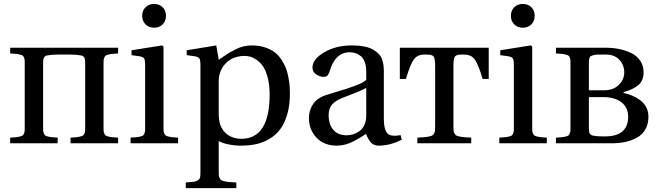

<svg xmlns="http://www.w3.org/2000/svg" viewBox="-20 -735 3396 985"><path d="M32.2 0V-28.8Q52.7 -30.3 63 -31.2Q73.2 -32.2 83.3 -34.9Q93.3 -37.6 96.7 -40.3Q100.1 -43 103.3 -50.5Q106.4 -58.1 106.7 -65.2Q106.9 -72.3 106.9 -86.9V-402.8Q106.9 -417.5 106.7 -424.6Q106.4 -431.6 103.3 -439.2Q100.1 -446.8 96.7 -449.5Q93.3 -452.1 83.3 -454.8Q73.2 -457.5 63 -458.5Q52.7 -459.5 32.2 -460.9V-490.2H585.9V-460.9Q565.4 -459.5 555.2 -458.5Q544.9 -457.5 534.9 -454.8Q524.9 -452.1 521.5 -449.5Q518.1 -446.8 514.9 -439.2Q511.7 -431.6 511.5 -424.6Q511.2 -417.5 511.2 -402.8V-86.9Q511.2 -72.3 511.5 -65.2Q511.7 -58.1 514.9 -50.5Q518.1 -43 521.5 -40.3Q524.9 -37.6 534.9 -34.9Q544.9 -32.2 555.2 -31.2Q565.4 -30.3 585.9 -28.8V0H341.8V-28.8Q362.3 -30.3 372.6 -31.2Q382.8 -32.2 392.8 -34.9Q402.8 -37.6 406.5 -40.3Q410.2 -43 413.3 -50.3Q416.5 -57.6 416.7 -64.9Q417 -72.3 417 -86.9V-399.9Q417 -411.6 417 -416.7Q417 -421.9 415.5 -429.4Q414.1 -437 413.1 -439.2Q412.1 -441.4 407.5 -445.3Q402.8 -449.2 398.9 -450Q395 -450.7 385.3 -452.1Q375.5 -453.6 366.9 -454.1Q358.4 -454.6 341.8 -455.1H275.9Q259.3 -454.6 250.7 -454.1Q242.2 -453.6 232.7 -452.1Q223.1 -450.7 219.2 -450Q215.3 -449.2 210.7 -445.3Q206.1 -441.4 204.8 -439.2Q203.6 -437 202.4 -429.4Q201.2 -421.9 201.2 -417Q201.2 -412.1 201.2 -399.9V-86.9Q201.2 -72.3 201.4 -65.2Q201.7 -58.1 204.8 -50.5Q208 -43 211.4 -40.3Q214.8 -37.6 224.9 -34.9Q234.9 -32.2 245.1 -31.2Q255.4 -30.3 275.9 -28.8V0Z M726.6 -609.9Q709.5 -627 709.5 -653.8Q709.5 -680.7 726.6 -697.8Q743.7 -714.8 770.5 -714.8Q797.4 -714.8 814.5 -697.8Q831.5 -680.7 831.5 -653.8Q831.5 -627 814.5 -609.9Q797.4 -592.8 770.5 -592.8Q743.7 -592.8 726.6 -609.9ZM649.9 0V-28.8Q670.4 -30.3 680.7 -31.2Q690.9 -32.2 700.9 -34.9Q710.9 -37.6 714.4 -40.3Q717.8 -43 720.9 -50.5Q724.1 -58.1 724.4 -65.2Q724.6 -72.3 724.6 -86.9V-401.9Q724.6 -428.2 718.8 -436Q712.9 -443.8 692.9 -446.8L654.8 -452.1V-477.1L811.5 -502L818.8 -496.1V-86.9Q818.8 -72.8 819.1 -65.2Q819.3 -57.6 822.5 -50.5Q825.7 -43.5 829.3 -40.5Q833 -37.6 843 -34.9Q853 -32.2 863.3 -31.2Q873.5 -30.3 893.6 -28.8V0Z M933.1 201.2Q962.4 199.2 974.9 197.5Q987.3 195.8 996.3 189.2Q1005.4 182.6 1006.8 173.3Q1008.3 164.1 1008.3 143.1V-401.9Q1008.3 -428.2 1002.2 -436Q996.1 -443.8 976.1 -446.8L938 -452.1V-477.1L1089.4 -502L1102.1 -428.2Q1107.4 -431.6 1126.7 -445.1Q1146 -458.5 1158.4 -465.6Q1170.9 -472.7 1190.7 -482.7Q1210.4 -492.7 1230.7 -497.3Q1251 -502 1272 -502Q1309.6 -502 1340.1 -491.7Q1370.6 -481.4 1390.4 -465.8Q1410.2 -450.2 1425 -427.2Q1439.9 -404.3 1447.8 -382.8Q1455.6 -361.3 1460.2 -335.4Q1464.8 -309.6 1466.1 -292Q1467.3 -274.4 1467.3 -255.9Q1467.3 -195.8 1453.9 -149.2Q1440.4 -102.5 1418 -72.5Q1395.5 -42.5 1362.8 -22.9Q1330.1 -3.4 1294.4 4.4Q1258.8 12.2 1216.3 12.2Q1183.1 12.2 1150.9 5.4Q1118.7 -1.5 1102.1 -11.2V143.1Q1102.1 157.2 1102.5 164.8Q1103 172.4 1107.2 179.4Q1111.3 186.5 1115.5 189.5Q1119.6 192.4 1131.8 195.1Q1144 197.8 1156.2 198.7Q1168.5 199.7 1192.4 201.2V230H933.1ZM1102.1 -157.2Q1102.1 -118.7 1109.4 -96.2Q1121.6 -61.5 1150.1 -42.2Q1178.7 -22.9 1217.3 -22.9Q1363.3 -22.9 1363.3 -250Q1363.3 -298.8 1353.5 -336.2Q1343.8 -373.5 1329.6 -394.3Q1315.4 -415 1296.9 -427.7Q1278.3 -440.4 1263.4 -444.3Q1248.5 -448.2 1234.4 -448.2Q1194.3 -448.2 1163.3 -430.2Q1132.3 -412.1 1115.2 -377.9Q1102.1 -350.6 1102.1 -320.8Z M1564.9 -129.9Q1564.9 -169.9 1586.7 -201.9Q1608.4 -233.9 1658.2 -249Q1671.9 -253.4 1705.8 -263.7Q1739.7 -273.9 1757.3 -279.5Q1774.9 -285.2 1799.1 -293.9Q1823.2 -302.7 1837.4 -310.3Q1851.6 -317.9 1858.9 -325.2V-367.2Q1858.9 -396 1851.3 -416.5Q1843.8 -437 1830.8 -447.3Q1817.9 -457.5 1804 -462.2Q1790 -466.8 1773.9 -466.8Q1699.7 -466.8 1670.9 -369.1Q1666.5 -354.5 1660.2 -347.7Q1653.8 -340.8 1639.2 -340.8Q1621.1 -340.8 1602.1 -353.5Q1583 -366.2 1583 -388.2Q1583 -431.2 1643.1 -466.6Q1703.1 -502 1785.2 -502Q1821.8 -502 1849.6 -496.3Q1877.4 -490.7 1894.8 -480.2Q1912.1 -469.7 1923.6 -457.8Q1935.1 -445.8 1940.4 -429.2Q1945.8 -412.6 1947.5 -399.4Q1949.2 -386.2 1949.2 -369.1V-127Q1949.2 -48.3 1983.9 -41Q2004.4 -35.6 2035.2 -42L2041 -18.1Q1980.5 12.2 1923.3 12.2Q1898.4 12.2 1884 -2.7Q1869.6 -17.6 1857.9 -47.9Q1838.9 -35.6 1827.9 -29.1Q1816.9 -22.5 1794.7 -10.7Q1772.5 1 1751 6.6Q1729.5 12.2 1709 12.2Q1641.6 12.2 1603.3 -29.1Q1564.9 -70.3 1564.9 -129.9ZM1666 -144Q1666 -97.7 1689.7 -69.3Q1713.4 -41 1758.3 -41Q1774.9 -41 1791 -45.9Q1807.1 -50.8 1823 -61.5Q1838.9 -72.3 1848.9 -93.3Q1858.9 -114.3 1858.9 -143.1V-284.2Q1840.3 -272 1744.1 -235.8Q1701.7 -219.7 1683.8 -199.2Q1666 -178.7 1666 -144Z M2031.2 -330.1V-490.2H2487.3V-330.1H2456.1Q2433.1 -406.7 2415 -430.9Q2397 -455.1 2360.4 -455.1H2354.5Q2341.3 -455.1 2335 -454.3Q2328.6 -453.6 2321.8 -450.9Q2314.9 -448.2 2312.3 -442.1Q2309.6 -436 2307.9 -426Q2306.2 -416 2306.2 -399.9V-86.9Q2306.2 -73.2 2306.9 -65.4Q2307.6 -57.6 2311.5 -50.5Q2315.4 -43.5 2319.8 -40.5Q2324.2 -37.6 2336.7 -34.9Q2349.1 -32.2 2361.3 -31.2Q2373.5 -30.3 2397.5 -28.8V0H2121.1V-28.8Q2145 -30.3 2157.2 -31.2Q2169.4 -32.2 2181.9 -34.9Q2194.3 -37.6 2198.7 -40.5Q2203.1 -43.5 2207 -50.5Q2210.9 -57.6 2211.7 -65.4Q2212.4 -73.2 2212.4 -86.9V-399.9Q2212.4 -416 2210.7 -426Q2209 -436 2206.3 -442.1Q2203.6 -448.2 2196.8 -450.9Q2189.9 -453.6 2183.6 -454.3Q2177.2 -455.1 2164.1 -455.1H2158.2Q2121.6 -455.1 2103.5 -430.9Q2085.4 -406.7 2062.5 -330.1Z M2618.2 -609.9Q2601.1 -627 2601.1 -653.8Q2601.1 -680.7 2618.2 -697.8Q2635.3 -714.8 2662.1 -714.8Q2689 -714.8 2706.1 -697.8Q2723.1 -680.7 2723.1 -653.8Q2723.1 -627 2706.1 -609.9Q2689 -592.8 2662.1 -592.8Q2635.3 -592.8 2618.2 -609.9ZM2541.5 0V-28.8Q2562 -30.3 2572.3 -31.2Q2582.5 -32.2 2592.5 -34.9Q2602.5 -37.6 2606 -40.3Q2609.4 -43 2612.5 -50.5Q2615.7 -58.1 2616 -65.2Q2616.2 -72.3 2616.2 -86.9V-401.9Q2616.2 -428.2 2610.4 -436Q2604.5 -443.8 2584.5 -446.8L2546.4 -452.1V-477.1L2703.1 -502L2710.4 -496.1V-86.9Q2710.4 -72.8 2710.7 -65.2Q2710.9 -57.6 2714.1 -50.5Q2717.3 -43.5 2720.9 -40.5Q2724.6 -37.6 2734.6 -34.9Q2744.6 -32.2 2754.9 -31.2Q2765.1 -30.3 2785.2 -28.8V0Z M2832 0V-28.8Q2852.5 -30.3 2862.8 -31.2Q2873 -32.2 2883.1 -34.9Q2893.1 -37.6 2896.5 -40.3Q2899.9 -43 2903.1 -50.5Q2906.2 -58.1 2906.5 -65.2Q2906.7 -72.3 2906.7 -86.9V-402.8Q2906.7 -417.5 2906.5 -424.6Q2906.2 -431.6 2903.1 -439.2Q2899.9 -446.8 2896.5 -449.5Q2893.1 -452.1 2883.1 -454.8Q2873 -457.5 2862.8 -458.5Q2852.5 -459.5 2832 -460.9V-490.2H3085.9Q3123.5 -490.2 3157 -483.4Q3190.4 -476.6 3219.2 -462.4Q3248 -448.2 3264.9 -422.9Q3281.7 -397.5 3281.7 -363.8Q3281.7 -321.8 3255.6 -299.1Q3229.5 -276.4 3178.7 -262.2V-258.8Q3306.6 -226.6 3306.6 -136.2Q3306.6 -99.6 3291.5 -72.5Q3276.4 -45.4 3249.8 -30Q3223.1 -14.6 3190.9 -7.3Q3158.7 0 3120.6 0ZM3001 -89.8Q3001 -77.6 3001 -72.8Q3001 -67.9 3002.4 -60.3Q3003.9 -52.7 3004.6 -50.8Q3005.4 -48.8 3010.3 -44.7Q3015.1 -40.5 3018.8 -40Q3022.5 -39.6 3032.5 -37.8Q3042.5 -36.1 3050.8 -35.9Q3059.1 -35.6 3075.7 -35.2H3083Q3202.6 -35.2 3202.6 -136.2Q3202.6 -183.1 3168.5 -210Q3134.3 -236.8 3074.7 -236.8H3001ZM3001 -272H3080.6Q3127 -272 3154.8 -299.6Q3182.6 -327.1 3182.6 -363.8Q3182.6 -400.4 3158 -427.7Q3133.3 -455.1 3087.9 -455.1H3075.7Q3055.2 -455.1 3043.9 -454.8Q3032.7 -454.6 3023.2 -451.7Q3013.7 -448.7 3010 -446.8Q3006.3 -444.8 3003.9 -436.5Q3001.5 -428.2 3001.2 -422.1Q3001 -416 3001 -399.9Z"/></svg>

Font: Heuristica
Style: Regular
Weight: 400
Version: Version 1.0.2